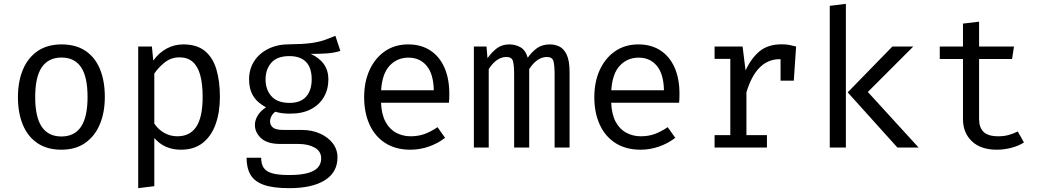

<svg xmlns="http://www.w3.org/2000/svg" viewBox="-20 -769 5440 1001"><path d="M301 -537.5Q375.5 -537.5 425.8 -503.8Q476 -470 501.2 -408.5Q526.5 -347 526.5 -263.5Q526.5 -183 500.5 -121Q474.5 -59 424.2 -23.8Q374 11.5 300 11.5Q226 11.5 175.5 -22.5Q125 -56.5 99.2 -118.2Q73.5 -180 73.5 -262.5Q73.5 -344 99.5 -406Q125.5 -468 176.2 -502.8Q227 -537.5 301 -537.5ZM301 -469Q233 -469 198.2 -418.8Q163.5 -368.5 163.5 -262.5Q163.5 -158.5 197.8 -108Q232 -57.5 300 -57.5Q368 -57.5 402.2 -108Q436.5 -158.5 436.5 -263.5Q436.5 -368.5 402.5 -418.8Q368.5 -469 301 -469Z M936 -537.5Q1006 -537.5 1047.8 -503.5Q1089.5 -469.5 1108 -407.8Q1126.5 -346 1126.5 -263.5Q1126.5 -184 1104.2 -121.8Q1082 -59.5 1037 -24Q992 11.5 923.5 11.5Q837 11.5 784.5 -49.5V201.5L700.5 212V-526.5H772L779 -453Q808 -493.5 848.2 -515.5Q888.5 -537.5 936 -537.5ZM916 -470Q872.5 -470 839.2 -443.8Q806 -417.5 784.5 -385.5V-124.5Q805 -94 836.2 -76.2Q867.5 -58.5 905 -58.5Q970.5 -58.5 1003.5 -108.5Q1036.5 -158.5 1036.5 -264Q1036.5 -333 1023.5 -378.8Q1010.5 -424.5 984 -447.2Q957.5 -470 916 -470Z M1728.5 -582.5 1754.5 -503.5Q1721 -493 1683 -490.5Q1645 -488 1600.5 -488Q1646 -467 1669 -433.8Q1692 -400.5 1692 -355.5Q1692 -303.5 1668.5 -263Q1645 -222.5 1600.8 -199.5Q1556.5 -176.5 1494 -176.5Q1467.5 -176.5 1449.8 -179Q1432 -181.5 1415.5 -186.5Q1403.5 -178.5 1395.8 -164.5Q1388 -150.5 1388 -135.5Q1388 -116.5 1403 -104Q1418 -91.5 1458.5 -91.5H1553.5Q1606.5 -91.5 1648.8 -72.5Q1691 -53.5 1715.2 -21.5Q1739.5 10.5 1739.5 51.5Q1739.5 129 1673.8 170.5Q1608 212 1488 212Q1404 212 1355.5 194.8Q1307 177.5 1286.2 142.2Q1265.5 107 1265.5 53.5H1341.5Q1341.5 84 1353.5 104Q1365.5 124 1397 133.8Q1428.5 143.5 1487.5 143.5Q1545.5 143.5 1582.2 133.8Q1619 124 1636.8 104.8Q1654.5 85.5 1654.5 57Q1654.5 19.5 1620.5 0.5Q1586.5 -18.5 1535.5 -18.5H1441.5Q1373.5 -18.5 1341.2 -48.5Q1309 -78.5 1309 -117.5Q1309 -143 1323.8 -167Q1338.5 -191 1367 -209.5Q1321.5 -233.5 1300 -269Q1278.5 -304.5 1278.5 -355Q1278.5 -408.5 1305 -449.8Q1331.5 -491 1379 -514.5Q1426.5 -538 1488.5 -538Q1555 -538.5 1596.5 -543.8Q1638 -549 1667.8 -559Q1697.5 -569 1728.5 -582.5ZM1488.5 -476.5Q1425 -476.5 1394.8 -442.2Q1364.5 -408 1364.5 -355Q1364.5 -301.5 1395.5 -267Q1426.5 -232.5 1490.5 -232.5Q1546.5 -232.5 1575.8 -265Q1605 -297.5 1605 -355.5Q1605 -415 1575.8 -445.8Q1546.5 -476.5 1488.5 -476.5Z M1966.5 -233.5Q1969 -172.5 1990 -133.8Q2011 -95 2045.5 -76.8Q2080 -58.5 2120.5 -58.5Q2161 -58.5 2193.8 -70.5Q2226.5 -82.5 2261 -106L2300.5 -50.5Q2263.5 -21.5 2216.2 -5Q2169 11.5 2119.5 11.5Q2043 11.5 1989 -23Q1935 -57.5 1906.8 -119.2Q1878.5 -181 1878.5 -262.5Q1878.5 -342.5 1907 -404.5Q1935.5 -466.5 1987 -502Q2038.5 -537.5 2108.5 -537.5Q2175 -537.5 2223 -506.2Q2271 -475 2296.8 -417.2Q2322.5 -359.5 2322.5 -279.5Q2322.5 -266 2322 -254.2Q2321.5 -242.5 2320.5 -233.5ZM2109.5 -468.5Q2051 -468.5 2011.8 -427Q1972.5 -385.5 1967 -298.5H2241.5Q2240 -383 2204.5 -425.8Q2169 -468.5 2109.5 -468.5Z M2847.5 -537.5Q2873 -537.5 2896.2 -526.5Q2919.5 -515.5 2934.5 -484Q2949.5 -452.5 2949.5 -392V0H2871.5V-378.5Q2871.5 -428 2865.5 -450Q2859.5 -472 2831 -472Q2807.5 -472 2784.2 -457.2Q2761 -442.5 2739 -409V0H2660.5V-378.5Q2660.5 -428 2654.5 -450Q2648.5 -472 2620 -472Q2595.5 -472 2572.8 -457.2Q2550 -442.5 2528 -409V0H2450.5V-526.5H2516.5L2521.5 -465.5Q2543 -496 2569.8 -516.8Q2596.5 -537.5 2636 -537.5Q2666 -537.5 2692.5 -523.2Q2719 -509 2731.5 -468Q2753 -499 2780 -518.2Q2807 -537.5 2847.5 -537.5Z M3166.5 -233.5Q3169 -172.5 3190 -133.8Q3211 -95 3245.5 -76.8Q3280 -58.5 3320.5 -58.5Q3361 -58.5 3393.8 -70.5Q3426.5 -82.5 3461 -106L3500.5 -50.5Q3463.5 -21.5 3416.2 -5Q3369 11.5 3319.5 11.5Q3243 11.5 3189 -23Q3135 -57.5 3106.8 -119.2Q3078.5 -181 3078.5 -262.5Q3078.5 -342.5 3107 -404.5Q3135.5 -466.5 3187 -502Q3238.5 -537.5 3308.5 -537.5Q3375 -537.5 3423 -506.2Q3471 -475 3496.8 -417.2Q3522.5 -359.5 3522.5 -279.5Q3522.5 -266 3522 -254.2Q3521.5 -242.5 3520.5 -233.5ZM3309.5 -468.5Q3251 -468.5 3211.8 -427Q3172.5 -385.5 3167 -298.5H3441.5Q3440 -383 3404.5 -425.8Q3369 -468.5 3309.5 -468.5Z M3705.5 0V-64.5H3787.5V-462H3705.5V-526.5H3851.5L3867 -402Q3897.5 -467 3941 -502.5Q3984.5 -538 4056 -538Q4078 -538 4095.2 -534.8Q4112.5 -531.5 4130.5 -526.5L4106 -451.5Q4089.5 -456 4076 -458.2Q4062.5 -460.5 4045 -460.5Q3984.5 -460.5 3941 -417.5Q3897.5 -374.5 3871.5 -287.5V-64.5H3978.5V0ZM4049.5 -348.5V-463L4058 -526.5H4130.5L4118.5 -348.5Z M4741.5 -526.5 4504.5 -289.5 4769 0H4658.5L4399.5 -287.5L4632.5 -526.5ZM4390 -749V0H4306V-738.5Z M5318.5 -26.5Q5291.5 -8.5 5253 1.5Q5214.5 11.5 5177.5 11.5Q5092.5 11.5 5046.5 -33Q5000.5 -77.5 5000.5 -147.5V-461.5H4879.5V-526.5H5000.5V-646L5084.5 -656V-526.5H5266.5L5256.5 -461.5H5084.5V-148.5Q5084.5 -104.5 5107.8 -81.5Q5131 -58.5 5185 -58.5Q5214.5 -58.5 5239.5 -65.5Q5264.5 -72.5 5286 -83.5Z"/></svg>

Font: Fira Code Light
Style: Regular
Weight: 400
Monospace: yes
Version: Version 5.002